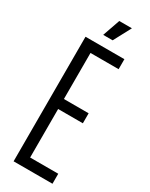

<svg xmlns="http://www.w3.org/2000/svg" viewBox="-209 -840 686 881"><g transform="rotate(30 133.5 -400.0)"><path d="M41 0V-660H247V-607H98V-363H229V-310H98V-53H247V0ZM157 -708H107L139 -800H206Z"/></g></svg>

Font: Bricolage Grotesque 96pt Condensed ExtraLight
Style: Regular
Weight: 200
Width: 3
Designer: Mathieu Triay
Foundry: Atelier Triay
Version: Version 1.001; ttfautohint (v1.8.4.7-5d5b);gftools[0.9.33.de